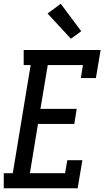

<svg xmlns="http://www.w3.org/2000/svg" viewBox="-36 -1001 556 1021"><path d="M-16 0V-80H32L127 -655H90V-735H499L474 -586H394L405 -655H218L179 -422H372L359 -342H166L123 -80H310L322 -149H402L377 0ZM341 -795 217 -929 287 -981 396 -835Z"/></svg>

Font: Iosevka Slab Medium
Style: Italic
Weight: 500
Italic angle: -9°
Monospace: yes
Designer: Belleve Invis
Foundry: Belleve Invis
Version: Version 11.1.0; ttfautohint (v1.8.3)